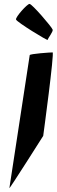

<svg xmlns="http://www.w3.org/2000/svg" viewBox="-20 -976 290 982"><path d="M62 -876C66 -863 224 -766 224 -772C224 -780 254 -815 249 -825C245 -838 144 -956 131 -956C119 -956 58 -888 62 -876ZM28 -14C27 -6 201 -281 201 -281C202 -288 259 -708 249 -708C238 -708 133 -701 132 -694Z"/></svg>

Font: Ampere
Style: UltExtIta
Weight: 400
Version: Version 1